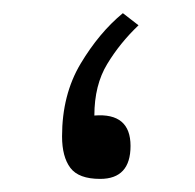

<svg xmlns="http://www.w3.org/2000/svg" viewBox="-20 -273 297 293"><path d="M191.4 -234.4Q163.1 -207.5 143.6 -175.3Q124 -143.1 124 -96.7Q179.2 -101.1 179.2 -50.3Q179.2 0 132.8 0Q100.1 0 87.4 -16.8Q74.7 -33.7 74.7 -64.9Q74.7 -128.4 103 -175.8Q131.3 -223.1 167.5 -252.9Z"/></svg>

Font: Vazirmatn UI NL ExtraLight
Style: Regular
Weight: 200
Designer: Saber Rastikerdar
Foundry: Saber Rastikerdar
Version: Version 33.003